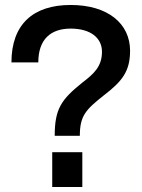

<svg xmlns="http://www.w3.org/2000/svg" viewBox="-20 -752 569 772"><path d="M200 -206H301C301 -287 325 -311 398 -369C471 -425 503 -465 503 -548C503 -657 414 -732 264 -732C113 -732 26 -654 26 -501H134C134 -594 184 -637 264 -637C345 -637 390 -599 390 -544C390 -484 357 -455 310 -419C227 -352 200 -315 200 -206ZM190 0H311V-140H190Z"/></svg>

Font: Aspekta 500
Style: Regular
Weight: 500
Designer: Ivo Dolenc
Version: Version 2.100